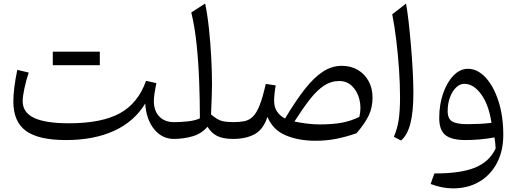

<svg xmlns="http://www.w3.org/2000/svg" viewBox="-20 -772 2881 1067"><path d="M787.1 -196.8Q726.6 -96.7 614.5 -45.2Q502.4 6.3 346.7 6.3Q193.8 6.3 124 -44.7Q54.2 -95.7 54.2 -207.5Q54.2 -279.3 76.2 -383.8L139.6 -368.7Q125 -325.2 115.5 -280.3Q106 -235.4 106 -210.4Q106 -147 169.2 -116.9Q232.4 -86.9 363.3 -86.9Q544.9 -86.9 646.5 -142.8Q748 -198.7 791.5 -322.8L849.1 -310.1Q835 -242.2 835 -210.9Q835 -156.2 865 -124.8Q895 -93.3 946.8 -93.3H947.3V0H946.8Q880.4 0 836.4 -54.2Q792.5 -108.4 787.1 -196.8ZM273.4 -409.7V-484.9H534.7V-409.7Z M1120.1 -752.4Q1133.3 -688.5 1141.6 -608.9Q1149.9 -529.3 1154.1 -448.7Q1158.2 -368.2 1158.2 -300.3Q1158.2 -282.2 1156.7 -234.6Q1155.3 -187 1152.8 -136.2Q1189 -105 1215.6 -99.1Q1242.2 -93.3 1275.4 -93.3H1275.9V0H1275.4Q1219.2 0 1186.3 -16.6Q1153.3 -33.2 1133.3 -67.9Q1100.6 -29.3 1050.3 -14.6Q1000 0 947.3 0Q931.2 0 931.2 -32.7V-60.5Q931.2 -93.3 947.3 -93.3Q986.8 -93.3 1025.6 -97.7Q1064.5 -102.1 1090.8 -114.3Q1090.8 -213.4 1086.9 -318.8Q1083 -424.3 1072.8 -523.7Q1062.5 -623 1043 -702.6Z M1879.4 -406.2Q1929.7 -406.2 1968 -383.8Q2006.3 -361.3 2028.3 -321.5Q2050.3 -281.7 2050.3 -229.5Q2050.3 -176.3 2030 -132.1Q2009.8 -87.9 1961.4 -31.7Q1904.8 -11.7 1849.4 -0.7Q1793.9 10.3 1734.4 10.3Q1639.2 10.3 1567.6 -20Q1496.1 -50.3 1466.3 -122.6Q1442.9 -51.8 1394.5 -25.9Q1346.2 0 1275.9 0Q1259.8 0 1259.8 -32.7V-60.5Q1259.8 -93.3 1275.9 -93.3Q1311 -93.3 1337.4 -98.4Q1363.8 -103.5 1384.5 -123.3Q1405.3 -143.1 1422.6 -186.3Q1439.9 -229.5 1457 -305.7L1512.2 -297.4Q1507.3 -269.5 1505.4 -248.5Q1503.4 -227.5 1503.4 -211.9Q1503.4 -175.8 1519.8 -151.9Q1536.1 -127.9 1564 -113.3Q1623 -211.9 1674.1 -276.9Q1725.1 -341.8 1774.7 -374Q1824.2 -406.2 1879.4 -406.2ZM1865.2 -321.8Q1819.3 -321.8 1780 -295.7Q1740.7 -269.5 1701.7 -219.5Q1662.6 -169.4 1616.2 -96.7Q1647.9 -89.8 1685.3 -85.2Q1722.7 -80.6 1756.8 -80.6Q1830.6 -80.6 1882.1 -90.6Q1933.6 -100.6 1977.1 -122.6Q1988.8 -173.3 1977.5 -218.8Q1966.3 -264.2 1937 -293Q1907.7 -321.8 1865.2 -321.8Z M2236.3 -752Q2243.7 -713.9 2250.7 -651.9Q2257.8 -589.8 2263.9 -518.1Q2270 -446.3 2273.7 -377.2Q2277.3 -308.1 2277.3 -255.9Q2277.3 -149.4 2260.3 -84.5Q2243.2 -19.5 2208.5 8.8L2168.9 -11.7Q2187.5 -54.7 2195.3 -104.2Q2203.1 -153.8 2203.1 -231.9Q2203.1 -303.7 2197.5 -386.5Q2191.9 -469.2 2182.1 -549.3Q2172.4 -629.4 2159.7 -692.4Z M2496.6 274.9Q2466.8 274.9 2435.5 268.6Q2404.3 262.2 2373 250.5L2394 191.9Q2538.1 192.4 2618.9 159.9Q2699.7 127.4 2734.4 53.2Q2733.9 36.6 2732.2 22.5Q2730.5 8.3 2728 -8.3Q2690.9 -1.5 2649.7 2.4Q2608.4 6.3 2566.9 6.3Q2490.2 6.3 2455.6 -21Q2420.9 -48.3 2420.9 -116.2Q2420.9 -190.9 2442.6 -253.2Q2464.4 -315.4 2500.5 -352.5Q2536.6 -389.6 2580.6 -389.6Q2633.3 -389.6 2678 -341.8Q2722.7 -293.9 2749.8 -210.9Q2776.9 -127.9 2776.9 -22Q2776.9 66.4 2741.9 133.3Q2707 200.2 2644 237.5Q2581.1 274.9 2496.6 274.9ZM2711.4 -89.4Q2695.8 -191.4 2653.6 -248.8Q2611.3 -306.2 2560.5 -306.2Q2535.2 -306.2 2513.9 -285.2Q2492.7 -264.2 2480.2 -229.7Q2467.8 -195.3 2467.8 -154.8Q2467.8 -112.8 2492.4 -97.4Q2517.1 -82 2577.6 -82Q2608.4 -82 2644 -83.7Q2679.7 -85.4 2711.4 -89.4Z"/></svg>

Font: Pinar DS3-Regular
Style: Regular
Weight: 400
Designer: Amin Abedi
Version: Version 2.000